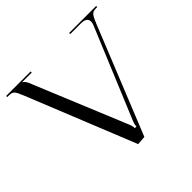

<svg xmlns="http://www.w3.org/2000/svg" viewBox="-177 -904 1097 1097"><g transform="rotate(-45 372.0 -355.0)"><path d="M9 -719H207V-710H130V-708Q147 -702 161 -662L391 -105Q399 -86 399 -69H412Q412 -86 422 -109L646 -648Q653 -663 653 -676Q653 -710 604 -710H518V-719H736V-710H724Q702 -710 691.5 -697.5Q681 -685 666 -648L402 5L348 9L83 -648Q68 -686 57.5 -698Q47 -710 24 -710H9Z"/></g></svg>

Font: FoglihtenNo06
Style: Regular
Weight: 500
Designer: gluk (gluksza@wp.pl)
Foundry: gluk (gluksza@wp.pl)
Version: Version 0.76